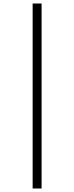

<svg xmlns="http://www.w3.org/2000/svg" viewBox="-20 -816 423 1094"><path d="M217 258H166V-796H217Z"/></svg>

Font: Mingzat
Style: Regular
Weight: 400
Designer: Jason Glavy (Lepcha), Lorna Priest (Lepcha additions), Walt Agee (Sophia), Victor Gaultney (Sophia)
Foundry: SIL International
Version: Version 0.100